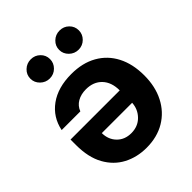

<svg xmlns="http://www.w3.org/2000/svg" viewBox="-214 -892 1025 1025"><g transform="rotate(-45 299.0 -379.0)"><path d="M288.7 -556.1Q372.9 -556.1 433.4 -521.8Q494 -487.6 526.6 -424.7Q559.3 -361.9 559.3 -275.2Q559.3 -191.1 526.6 -127.5Q494 -63.9 434.5 -28.4Q375 7.1 294.7 7.1Q222.7 7.1 164.6 -23.6Q106.5 -54.3 72.4 -115.8Q38.4 -177.2 38.4 -269.9V-311.4H409.8V-311.8Q409.8 -372.9 376.4 -408Q343 -443.2 286.2 -443.2Q248.6 -443.2 220.9 -427.2Q193.2 -411.2 181.8 -380.7H40.8Q57.2 -462 122.3 -509.1Q187.5 -556.1 288.7 -556.1ZM409.8 -217.7H180.8Q181.1 -169 212 -137.4Q242.9 -105.8 292.3 -105.8Q342.7 -105.8 375 -138.5Q407.3 -171.2 409.8 -217.7ZM191.1 -620Q160.5 -620 138.5 -641.5Q116.5 -663 116.5 -692.5Q116.5 -722.7 138.5 -743.6Q160.5 -764.6 191.1 -764.6Q221.9 -764.6 243.4 -743.6Q264.9 -722.7 264.9 -692.5Q264.9 -663 243.4 -641.5Q221.9 -620 191.1 -620ZM408.4 -620Q377.8 -620 355.8 -641.5Q333.8 -663 333.8 -692.5Q333.8 -722.7 355.8 -743.6Q377.8 -764.6 408.4 -764.6Q439.3 -764.6 460.8 -743.6Q482.2 -722.7 482.2 -692.5Q482.2 -663 460.8 -641.5Q439.3 -620 408.4 -620Z"/></g></svg>

Font: Inter Zeller
Style: Bold
Weight: 700
Designer: Rasmus Andersson; Joe Bland
Foundry: zeller
Version: Version 3.015;git-dec3a8cb1